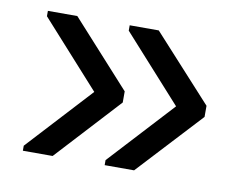

<svg xmlns="http://www.w3.org/2000/svg" viewBox="-53 -527 662 527"><g transform="rotate(10 278.0 -264.0)"><path d="M350 -69H268V-83L433 -262L269 -444V-459H350L515 -278V-247ZM123 -69H40V-83L205 -262L41 -444V-459H123L287 -278V-247Z"/></g></svg>

Font: TharLon
Style: Regular
Weight: 400
Designer: Sai Zin Di Di Zone
Foundry: Sai Zin Di Di Zone, Sun Tun
Version: Version 1.003 September 27 2012